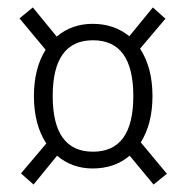

<svg xmlns="http://www.w3.org/2000/svg" viewBox="-20 -598 500 514"><path d="M426.8 -132.8 391.1 -104 327.1 -181.2Q287.1 -147 228 -147Q172.9 -147 132.8 -181.2L69.8 -104L36.1 -133.8L104 -213.9Q70.8 -264.6 70.8 -340.8Q70.8 -414.6 102.1 -464.8L32.2 -548.8L67.9 -578.1L131.8 -500Q171.9 -534.2 228 -534.2Q285.2 -534.2 326.2 -501L389.2 -578.1L422.9 -547.9L355 -467.8Q388.2 -417 388.2 -340.8Q388.2 -267.1 356.9 -216.8ZM336.9 -340.8Q336.9 -490.2 229 -490.2Q121.1 -490.2 121.1 -340.8Q121.1 -191.9 229 -191.9Q336.9 -191.9 336.9 -340.8Z"/></svg>

Font: Fira Sans Compressed Light
Style: Regular
Weight: 300
Width: 1
Designer: Carrois Corporate & Edenspiekermann AG
Foundry: Carrois Corporate GbR & Edenspiekermann AG
Version: Version 4.203;PS 004.203;hotconv 1.0.88;makeotf.lib2.5.64775